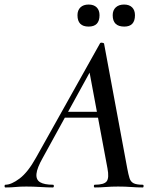

<svg xmlns="http://www.w3.org/2000/svg" viewBox="-58 -825 681 845"><path d="M-34 0Q-38 0 -38 -6Q-38 -12 -34 -12Q-8 -12 28.5 -39.5Q65 -67 101 -132L382 -634Q384 -638 391.5 -637Q399 -636 400 -633L502 -84Q507 -57 512 -41Q517 -25 530 -18.5Q543 -12 570 -12Q574 -12 574 -6Q574 0 570 0Q545 0 519 -2Q493 -4 462 -4Q432 -4 408 -2Q384 0 359 0Q355 0 355 -6Q355 -12 359 -12Q400 -12 411.5 -27Q423 -42 415 -84L333 -523L379 -583L130 -130Q105 -86 102.5 -60Q100 -34 118.5 -23Q137 -12 175 -12Q179 -12 179 -6Q179 0 174 0Q152 0 120 -2Q88 -4 58 -4Q29 -4 10.5 -2Q-8 0 -34 0ZM209 -307 224 -333H411L413 -307ZM489 -708Q438 -708 438 -758Q438 -780 451.5 -792.5Q465 -805 488 -805Q511 -805 523.5 -792.5Q536 -780 536 -758Q536 -708 489 -708ZM332 -708Q283 -708 283 -758Q283 -780 296 -792.5Q309 -805 332 -805Q355 -805 367.5 -792.5Q380 -780 380 -758Q380 -708 332 -708Z"/></svg>

Font: Cormorant SemiBold
Style: Italic
Weight: 600
Italic angle: -10°
Designer: Christian Thalmann (Catharsis Fonts)
Foundry: Catharsis Fonts
Version: Version 4.000